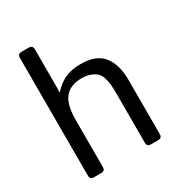

<svg xmlns="http://www.w3.org/2000/svg" viewBox="-171 -838 892 955"><g transform="rotate(-30 275.5 -360.5)"><path d="M91.3 0Q69.3 0 69.3 -22V-698.7Q69.3 -720.7 91.3 -720.7H133.3Q155.3 -720.7 155.3 -698.7V-481Q155.3 -466.3 154.3 -451.7H156.2Q188 -486.8 224.6 -503.9Q261.2 -521 315.9 -521Q404.8 -521 443.6 -470.9Q482.4 -420.9 482.4 -334V-22Q482.4 0 460.4 0H418.5Q396.5 0 396.5 -22V-310.5Q396.5 -406.2 364.7 -431.9Q333 -457.5 284.2 -457.5Q220.7 -457.5 188 -419.7Q155.3 -381.8 155.3 -290V-22Q155.3 0 133.3 0Z"/></g></svg>

Font: Istok Web
Style: Regular
Weight: 400
Designer: Andrey V. Panov
Foundry: Andrey V. Panov
Version: Version 1.0.2g